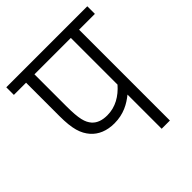

<svg xmlns="http://www.w3.org/2000/svg" viewBox="-173 -740 858 858"><g transform="rotate(-45 256.0 -311.0)"><path d="M412 -574H512V-622H0V-574H77V-363C77 -282 90 -242 118 -210C143 -182 180 -166 228 -166C287 -166 328 -190 360 -216V0H412ZM360 -574V-279C326 -240 283 -214 231 -214C200 -214 175 -222 158 -241C139 -263 130 -292 130 -373V-574Z"/></g></svg>

Font: Noto Sans SemiCondensed Light
Style: Regular
Weight: 300
Width: 4
Designer: Monotype Design Team
Foundry: Monotype Imaging Inc.
Version: Version 2.013